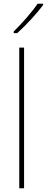

<svg xmlns="http://www.w3.org/2000/svg" viewBox="-20 -1017 253 1037"><path d="M213 -990V-997H183C152 -951 99 -891 54 -847V-838H73C120 -880 179 -944 213 -990ZM110 0V-760H84V0Z"/></svg>

Font: Noto Sans Hebrew SemiCondensed Thin
Style: Regular
Weight: 100
Width: 4
Designer: Monotype Design Team
Foundry: Monotype Imaging Inc.
Version: Version 2.004